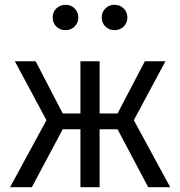

<svg xmlns="http://www.w3.org/2000/svg" viewBox="-20 -782 753 802"><path d="M539 -280 691 0H599L471 -242H396V0H316V-242H242L113 0H22L174 -280L42 -526H129L242 -308H316V-526H396V-308H471L585 -526H671ZM458 -762Q481 -762 496.5 -747Q512 -732 512 -709Q512 -686 496.5 -671Q481 -656 458 -656Q436 -656 420.5 -671Q405 -686 405 -709Q405 -732 420.5 -747Q436 -762 458 -762ZM254 -762Q276 -762 291.5 -747Q307 -732 307 -709Q307 -686 291.5 -671Q276 -656 254 -656Q231 -656 215.5 -671Q200 -686 200 -709Q200 -732 215.5 -747Q231 -762 254 -762Z"/></svg>

Font: FiraSans
Style: Regular
Weight: 350
Designer: Carrois Corporate & Edenspiekermann AG
Foundry: Carrois Corporate GbR & Edenspiekermann AG
Version: Version 3.106;PS 003.106;hotconv 1.0.70;makeotf.lib2.5.58329